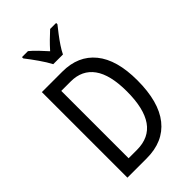

<svg xmlns="http://www.w3.org/2000/svg" viewBox="-277 -1038 1133 1133"><g transform="rotate(-45 290.0 -471.5)"><path d="M528 -365Q528 -185 454 -92.5Q380 0 241 0H80V-714H251Q383 -714 455.5 -625Q528 -536 528 -365ZM438 -362Q438 -501 388.5 -569.5Q339 -638 245 -638H166V-76H235Q338 -76 388 -148Q438 -220 438 -362ZM244 -783Q227 -816 198 -857.5Q169 -899 143 -932V-943H193Q214 -926 238 -901Q262 -876 285 -850Q311 -879 331.5 -899Q352 -919 378 -943H428V-932Q412 -912 392 -886Q372 -860 354 -833Q336 -806 325 -783Z"/></g></svg>

Font: Noto Sans Myanmar Condensed
Style: Regular
Weight: 400
Width: 3
Designer: Monotype Design Team
Foundry: Monotype Imaging Inc.
Version: Version 2.107; ttfautohint (v1.8.4.7-5d5b)